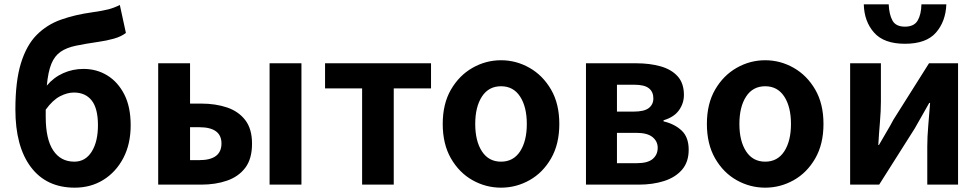

<svg xmlns="http://www.w3.org/2000/svg" viewBox="-20 -852 4520 886"><path d="M191 -313Q191 -210 225.5 -158Q260 -106 323 -106Q374 -106 403 -152Q432 -198 432 -274Q432 -352 403 -388.5Q374 -425 321 -425Q290 -425 256.5 -407.5Q223 -390 191 -346Q191 -339 191 -330.5Q191 -322 191 -313ZM325 14Q194 14 122.5 -81Q51 -176 51 -347Q51 -477 76.5 -560Q102 -643 149 -690.5Q196 -738 260.5 -761Q325 -784 404 -795Q454 -802 480.5 -809Q507 -816 533 -829L561 -700Q539 -683 505 -673.5Q471 -664 435 -659Q373 -650 330 -641Q287 -632 259.5 -613Q232 -594 217 -557.5Q202 -521 196 -457Q228 -495 272 -514.5Q316 -534 365 -534Q426 -534 475 -504Q524 -474 553.5 -416.5Q583 -359 583 -274Q583 -187 549 -122.5Q515 -58 457 -22Q399 14 325 14Z M710 0V-560H857V-374H908Q975 -374 1028 -356Q1081 -338 1112 -297.5Q1143 -257 1143 -189Q1143 -119 1112 -78Q1081 -37 1028 -18.5Q975 0 908 0ZM857 -113H899Q1002 -113 1002 -190Q1002 -265 899 -265H857ZM1224 0V-560H1371V0Z M1651 0V-444H1480V-560H1969V-444H1797V0Z M2292 14Q2222 14 2160.5 -20.5Q2099 -55 2061 -121Q2023 -187 2023 -280Q2023 -373 2061 -438.5Q2099 -504 2160.5 -539Q2222 -574 2292 -574Q2362 -574 2423.5 -539Q2485 -504 2523 -438.5Q2561 -373 2561 -280Q2561 -187 2523 -121Q2485 -55 2423.5 -20.5Q2362 14 2292 14ZM2292 -106Q2349 -106 2380 -153.5Q2411 -201 2411 -280Q2411 -359 2380 -406.5Q2349 -454 2292 -454Q2235 -454 2204 -406.5Q2173 -359 2173 -280Q2173 -201 2204 -153.5Q2235 -106 2292 -106Z M2684 0V-560H2916Q2978 -560 3028 -546Q3078 -532 3107 -500Q3136 -468 3136 -414Q3136 -375 3113 -343Q3090 -311 3042 -297V-292Q3093 -280 3125.5 -249.5Q3158 -219 3158 -161Q3158 -104 3127 -68.5Q3096 -33 3044 -16.5Q2992 0 2928 0ZM2827 -337H2904Q2953 -337 2974 -353.5Q2995 -370 2995 -398Q2995 -428 2974.5 -444.5Q2954 -461 2907 -461H2827ZM2827 -99H2919Q2969 -99 2992 -118.5Q3015 -138 3015 -170Q3015 -200 2991 -219.5Q2967 -239 2916 -239H2827Z M3511 14Q3441 14 3379.5 -20.5Q3318 -55 3280 -121Q3242 -187 3242 -280Q3242 -373 3280 -438.5Q3318 -504 3379.5 -539Q3441 -574 3511 -574Q3581 -574 3642.5 -539Q3704 -504 3742 -438.5Q3780 -373 3780 -280Q3780 -187 3742 -121Q3704 -55 3642.5 -20.5Q3581 14 3511 14ZM3511 -106Q3568 -106 3599 -153.5Q3630 -201 3630 -280Q3630 -359 3599 -406.5Q3568 -454 3511 -454Q3454 -454 3423 -406.5Q3392 -359 3392 -280Q3392 -201 3423 -153.5Q3454 -106 3511 -106Z M3903 0V-560H4045V-383Q4045 -341 4040.5 -288Q4036 -235 4033 -183H4036Q4050 -208 4070 -241.5Q4090 -275 4103 -300L4267 -560H4401V0H4259V-176Q4259 -219 4263.5 -272Q4268 -325 4272 -377H4268Q4254 -352 4234.5 -318Q4215 -284 4201 -259L4037 0ZM4156 -650Q4059 -650 4013.5 -701.5Q3968 -753 3966 -832H4081Q4083 -785 4098.5 -757Q4114 -729 4156 -729Q4198 -729 4214.5 -757Q4231 -785 4232 -832H4347Q4344 -753 4299 -701.5Q4254 -650 4156 -650Z"/></svg>

Font: Chiron Sans HK TT
Style: Bold
Weight: 700
Designer: Ryoko NISHIZUKA 西塚涼子 (kana, bopomofo & ideographs); Paul D. Hunt (Latin, Greek & Cyrillic); Sandoll Communications 산돌커뮤니
Foundry: Adobe
Version: Version 2.022;hotconv 1.0.109;makeotfexe 2.5.65596